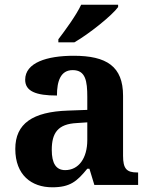

<svg xmlns="http://www.w3.org/2000/svg" viewBox="-20 -786 639 816"><path d="M228 -619V-606H296C359 -642 457 -721 482 -756V-766H325C304 -721 257 -657 228 -619ZM202 10C278 10 307 -15 351 -69H360L381 0H567V-53H563C518 -53 503 -69 503 -124V-379C503 -504 433 -549 293 -549C180 -549 87 -520 87 -447C87 -398 133 -380 222 -380C222 -442 238 -488 289 -488C344 -488 351 -441 351 -374V-319L269 -316C119 -311 45 -261 45 -153C45 -42 114 10 202 10ZM257 -63C218 -63 200 -92 200 -149C200 -221 226 -259 306 -263L351 -266V-191C351 -113 314 -63 257 -63Z"/></svg>

Font: Noto Nastaliq Urdu
Style: Bold
Weight: 700
Designer: Monotype Design Team (Patrick Giasson: type design, Kamal Mansour: OpenType code, Glenda Bellarosa). Updated by Simon Co
Foundry: Monotype Imaging Inc., Simon Cozens
Version: Version 3.009